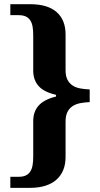

<svg xmlns="http://www.w3.org/2000/svg" viewBox="-20 -780 482 925"><path d="M29.8 125V71.8H68.8Q90.3 71.8 104 65.4Q117.7 59.1 125.7 46.6Q133.8 34.2 137 15.9Q140.1 -2.4 140.1 -25.9V-196.8Q140.1 -242.2 166.3 -271.5Q192.4 -300.8 250 -314.9V-323.2Q191.9 -336.4 166 -365.5Q140.1 -394.5 140.1 -439.9V-609.9Q140.1 -633.3 137 -651.6Q133.8 -669.9 125.7 -682.1Q117.7 -694.3 104 -700.7Q90.3 -707 68.8 -707H29.8V-759.8H125Q209.5 -759.8 252.7 -721.9Q295.9 -684.1 295.9 -613.8V-441.9Q295.9 -414.1 304.9 -396.2Q314 -378.4 329.6 -368.2Q345.2 -357.9 366.5 -354Q387.7 -350.1 412.1 -349.1V-288.1Q387.7 -287.1 366.5 -283Q345.2 -278.8 329.6 -268.6Q314 -258.3 304.9 -240.5Q295.9 -222.7 295.9 -193.8V-22.9Q295.9 11.2 284.9 38.6Q273.9 65.9 252.4 85.2Q231 104.5 199 114.7Q167 125 125 125Z"/></svg>

Font: Sahl Naskh
Style: Bold
Weight: 700
Designer: Pascal Zoghbi
Version: Version 1.001